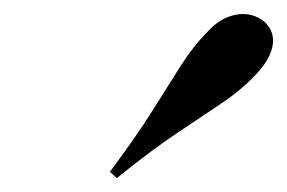

<svg xmlns="http://www.w3.org/2000/svg" viewBox="-20 -855 413 276"><path d="M138 -608Q176 -659 199.5 -696.5Q223 -734 240.5 -761.5Q258 -789 279 -810Q297 -830 320 -834Q343 -838 361 -823Q376 -808 371.5 -787.5Q367 -767 345 -745Q326 -725 298.5 -706.5Q271 -688 233.5 -663Q196 -638 148 -599Z"/></svg>

Font: Playfair Display SemiBold
Style: Italic
Weight: 600
Italic angle: -14°
Designer: Claus Eggers Sørensen
Foundry: Claus Eggers Sørensen
Version: Version 1.203